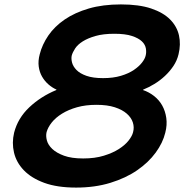

<svg xmlns="http://www.w3.org/2000/svg" viewBox="-20 -840 835 870"><path d="M729 -239Q718 -193 685.5 -148.5Q653 -104 601.5 -68.5Q550 -33 480 -11.5Q410 10 325 10Q239 10 180.5 -11.5Q122 -33 88 -68.5Q54 -104 43.5 -148.5Q33 -193 44 -239Q61 -305 113 -354Q165 -403 235 -432L236 -434Q216 -443 199 -458Q182 -473 170.5 -493Q159 -513 155.5 -538.5Q152 -564 160 -594Q171 -638 199 -679Q227 -720 273 -751.5Q319 -783 382.5 -801.5Q446 -820 528 -820Q610 -820 665 -801.5Q720 -783 751 -751.5Q782 -720 791 -679.5Q800 -639 789 -594Q782 -565 765.5 -540.5Q749 -516 727 -495.5Q705 -475 679.5 -459.5Q654 -444 629 -434L628 -432Q655 -423 678 -405Q701 -387 715 -362Q729 -337 733.5 -305.5Q738 -274 729 -239ZM640 -588Q644 -603 641 -620.5Q638 -638 623 -652.5Q608 -667 578 -677Q548 -687 498 -687Q448 -687 413 -677Q378 -667 355 -652.5Q332 -638 320.5 -620.5Q309 -603 305 -588Q302 -574 306.5 -556.5Q311 -539 326.5 -523Q342 -507 371.5 -496.5Q401 -486 447 -486Q493 -486 528 -496.5Q563 -507 586.5 -523Q610 -539 623.5 -556.5Q637 -574 640 -588ZM583 -241Q589 -263 582 -285Q575 -307 554.5 -325Q534 -343 500 -354Q466 -365 417 -365Q368 -365 329 -354Q290 -343 261 -325Q232 -307 214.5 -285Q197 -263 191 -241Q187 -224 192.5 -203.5Q198 -183 217 -165Q236 -147 270 -134.5Q304 -122 357 -122Q410 -122 450.5 -134.5Q491 -147 519 -165Q547 -183 563 -203.5Q579 -224 583 -241Z"/></svg>

Font: TypoPRO Sinkin Sans
Style: 600 SemiBold Italic
Weight: 600
Italic angle: -112°
Designer: Keith Bates
Foundry: K-Type
Version: Sinkin Sans (version 1.0)  by Keith Bates   •   © 2014   www